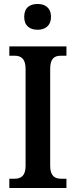

<svg xmlns="http://www.w3.org/2000/svg" viewBox="-20 -948 381 968"><path d="M170 -798C206 -798 237 -817 237 -863C237 -910 206 -928 170 -928C131 -928 102 -910 102 -863C102 -817 131 -798 170 -798ZM27 0H315V-47H287C257 -47 233 -61 233 -111V-601C233 -655 256 -667 287 -667H315V-714H27V-667H54C83 -667 109 -655 109 -601V-111C109 -59 83 -47 54 -47H27Z"/></svg>

Font: Noto Serif Bengali Condensed
Style: Regular
Weight: 400
Width: 3
Designer: Juan Bruce, Universal Thirst, Indian Type Foundry and the Monotype Design Team.
Foundry: Monotype Imaging Inc.
Version: Version 2.003